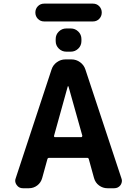

<svg xmlns="http://www.w3.org/2000/svg" viewBox="-20 -1090 724 1042"><path d="M247.1 -233.4Q239.3 -233.4 237.3 -226.6L209 -124Q202.1 -98.6 182.1 -83.5Q162.1 -68.4 136.7 -68.4H104.5Q83 -68.4 71.3 -85Q62.5 -96.7 62.5 -109.4Q62.5 -115.2 65.4 -123L259.8 -712.9Q267.6 -737.3 288.6 -752.4Q309.6 -767.6 335 -767.6H368.2Q393.6 -767.6 414.6 -752.4Q435.5 -737.3 443.4 -712.9L638.7 -123Q641.6 -115.2 641.6 -109.4Q641.6 -96.7 633.8 -85Q621.1 -68.4 599.6 -68.4H563.5Q538.1 -68.4 517.6 -83.5Q497.1 -98.6 490.2 -124L461.9 -226.6Q460 -233.4 453.1 -233.4ZM273.4 -353.5Q272.5 -350.6 273.9 -348.1Q275.4 -345.7 278.3 -345.7H420.9Q423.8 -345.7 425.3 -348.1Q426.8 -350.6 426.8 -353.5L351.6 -621.1Q350.6 -622.1 349.1 -622.1Q347.7 -622.1 347.7 -621.1ZM219.7 -973.6Q199.2 -973.6 185.5 -987.8Q171.9 -1002 171.9 -1022Q171.9 -1042 185.5 -1056.2Q199.2 -1070.3 219.7 -1070.3H484.4Q504.9 -1070.3 518.6 -1056.2Q532.2 -1042 532.2 -1022Q532.2 -1002 518.6 -987.8Q504.9 -973.6 484.4 -973.6ZM339.8 -809.6Q316.4 -809.6 299.3 -826.2Q282.2 -842.8 282.2 -867.2V-877.9Q282.2 -902.3 299.3 -918.9Q316.4 -935.5 339.8 -935.5H364.3Q387.7 -935.5 404.8 -918.9Q421.9 -902.3 421.9 -877.9V-867.2Q421.9 -842.8 404.8 -826.2Q387.7 -809.6 364.3 -809.6Z"/></svg>

Font: Gen Jyuu Gothic Bold
Style: Bold
Weight: 700
Designer: [Source Han Sans]
Ryoko NISHIZUKA  (kana & ideographs); Paul D. Hunt (Latin, Greek & Cyrillic); Wenlong ZHANG  (bopomofo
Version: Version 1.002.20150607